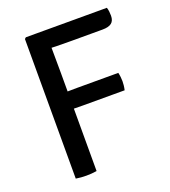

<svg xmlns="http://www.w3.org/2000/svg" viewBox="-127 -777 775 875"><g transform="rotate(-20 260.0 -339.5)"><path d="M193 0Q181.5 2 168.2 3Q155 4 142.5 4Q130.5 4 117 3Q103.5 2 92 0V-677L98.5 -683H192V-629.5Q192 -591.5 192.5 -552.5Q193 -513.5 193 -475.5ZM491.5 -683Q494.5 -674.5 495.8 -663.5Q497 -652.5 497 -643Q497 -618.5 482.8 -607.5Q468.5 -596.5 439.5 -596.5H290Q248.5 -596.5 214.8 -597.2Q181 -598 153 -599.5V-683ZM439 -386.5Q441.5 -376.5 442.8 -364.5Q444 -352.5 444 -344Q444 -335.5 442.8 -324Q441.5 -312.5 439 -302H237.5Q219.5 -302 197 -302.5Q174.5 -303 155 -303V-385Q174.5 -385.5 197 -386Q219.5 -386.5 237.5 -386.5Z"/></g></svg>

Font: Signika Negative Light
Style: Regular
Weight: 400
Version: Version 2.001